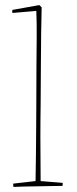

<svg xmlns="http://www.w3.org/2000/svg" viewBox="-20 -732 303 756"><path d="M33 4Q32 0 32 -9L120 -19Q121 -66 121.5 -124Q122 -182 122.5 -235.5Q123 -289 123 -322Q123 -406 123.5 -469.5Q124 -533 124.5 -586Q125 -639 123 -689L29 -681Q27 -688 29 -693L135 -712L144 -703Q143 -653 142 -599Q141 -545 141 -477Q141 -409 140 -318Q138 -212 140 -19L227 -12Q227 -10 227 -6.5Q227 -3 226 0Q213 0 187 0.5Q161 1 131 1.5Q101 2 74.5 2.5Q48 3 33 4Z"/></svg>

Font: Labrada Thin
Style: Regular
Weight: 100
Designer: Mercedes Jáuregui
Foundry: Omnibus-Type Team
Version: Version 1.000; ttfautohint (v1.8.4.7-5d5b)